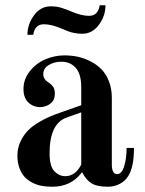

<svg xmlns="http://www.w3.org/2000/svg" viewBox="-20 -696 548 728"><path d="M168 -115Q168 -66 186 -47Q204 -28 227 -28Q266 -28 288 -72V-270L232 -250Q168 -227 168 -115ZM46 -106Q46 -134 57 -158Q68 -182 84 -199Q100 -216 124 -230.5Q148 -245 168 -253.5Q188 -262 214 -271L288 -297V-365Q288 -416 267 -439Q246 -462 213 -462Q186 -462 165 -449.5Q144 -437 144 -415Q144 -397 160 -386Q174 -377 181 -367.5Q188 -358 188 -341Q188 -316 171 -303Q154 -290 132 -290Q106 -290 87.5 -307.5Q69 -325 69 -358Q69 -396 93.5 -426.5Q118 -457 153 -471.5Q188 -486 224 -486Q250 -486 274 -481Q298 -476 322 -464Q346 -452 364 -434Q382 -416 393 -388Q404 -360 404 -325V-72Q404 -36 424 -36Q442 -36 451 -66Q460 -96 460 -135H488Q488 -62 466 -28Q455 -10 434.5 1Q414 12 389 12Q348 12 327 -1Q306 -14 292 -42H290Q250 12 178 12Q158 12 140 9Q122 6 104.5 -2.5Q87 -11 74.5 -24Q62 -37 54 -58Q46 -79 46 -106ZM84 -564Q84 -604 109 -638Q134 -672 172 -672Q194 -672 211 -667Q228 -662 254 -651Q289 -636 318 -636Q352 -636 358 -676H380Q380 -636 355 -602Q330 -568 292 -568Q276 -568 261 -571Q246 -574 237 -578Q228 -582 210 -589Q175 -604 146 -604Q112 -604 106 -564Z"/></svg>

Font: Old Standard TT
Style: Bold
Weight: 700
Designer: Alexey Kryukov <alexios@thessalonica.org.ru>
Version: Version 2.2